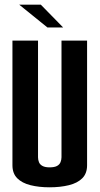

<svg xmlns="http://www.w3.org/2000/svg" viewBox="-20 -793 424 818"><path d="M191 5Q146 5 110 -4Q74 -13 53.5 -33.5Q33 -54 33 -89V-620H142V-123Q142 -112 146 -102Q150 -92 161 -86Q172 -80 191 -80Q212 -80 223 -86Q234 -92 238 -102.5Q242 -113 242 -123V-620H351V-89Q351 -54 330.5 -33.5Q310 -13 273.5 -4Q237 5 191 5ZM182 -676 62 -773H154L249 -676Z"/></svg>

Font: Smooch Sans Thin
Style: Bold
Weight: 700
Version: Version 1.010